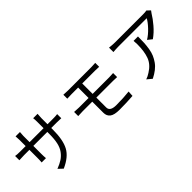

<svg xmlns="http://www.w3.org/2000/svg" viewBox="120 -1746 2761 2761"><g transform="rotate(-45 1500.0 -366.0)"><path d="M719.7 -571.3H830.1Q888.7 -571.3 920.9 -576.2V-492.2Q891.6 -495.1 830.1 -495.1H719.7V-460Q719.7 -252.9 659.7 -140.6Q599.6 -28.3 433.6 45.9L367.2 -16.6Q440.4 -44.9 487.3 -75.7Q534.2 -106.4 570.8 -155.8Q607.4 -205.1 623.5 -277.3Q639.6 -349.6 639.6 -453.1V-495.1H355.5V-333Q355.5 -281.2 359.4 -242.2H271.5Q275.4 -281.2 275.4 -333V-495.1H168Q114.3 -495.1 67.4 -491.2V-578.1Q97.7 -571.3 168 -571.3H275.4V-699.2Q275.4 -733.4 271.5 -772.5H360.4Q355.5 -723.6 355.5 -699.2V-571.3H639.6V-696.3Q639.6 -753.9 634.8 -778.3H724.6Q719.7 -729.5 719.7 -696.3Z M1826.2 -345.7H1487.3V-144.5Q1487.3 -65.4 1614.3 -65.4Q1756.8 -65.4 1877 -79.1L1872.1 4.9Q1742.2 14.6 1601.6 14.6Q1494.1 14.6 1449.2 -20Q1404.3 -54.7 1404.3 -120.1V-345.7H1210Q1171.9 -345.7 1115.2 -341.8V-425.8Q1183.6 -420.9 1210 -420.9H1404.3V-632.8H1271.5Q1221.7 -632.8 1180.7 -629.9V-710Q1235.4 -706.1 1271.5 -706.1H1747.1Q1784.2 -706.1 1829.1 -710V-629.9Q1755.9 -632.8 1747.1 -632.8H1487.3V-420.9H1824.2Q1860.4 -420.9 1907.2 -424.8V-342.8Q1883.8 -345.7 1826.2 -345.7Z M2442.4 -543.9H2532.2Q2532.2 -467.8 2529.3 -414.6Q2526.4 -361.3 2516.6 -301.8Q2506.8 -242.2 2487.8 -198.2Q2468.8 -154.3 2438.5 -110.4Q2408.2 -66.4 2361.8 -30.3Q2315.4 5.9 2252.9 37.1L2179.7 -23.4Q2222.7 -37.1 2268.6 -67.4Q2375 -132.8 2410.6 -229.5Q2446.3 -326.2 2446.3 -471.7Q2446.3 -508.8 2442.4 -543.9ZM2881.8 -722.7 2930.7 -675.8Q2928.7 -672.9 2918.5 -659.2Q2908.2 -645.5 2904.3 -639.6Q2866.2 -575.2 2799.3 -496.6Q2732.4 -418 2655.3 -364.3L2588.9 -417Q2653.3 -455.1 2716.8 -522.5Q2780.3 -589.8 2806.6 -640.6H2238.3Q2183.6 -640.6 2124 -634.8V-724.6Q2194.3 -716.8 2238.3 -716.8H2811.5Q2852.5 -716.8 2881.8 -722.7Z"/></g></svg>

Font: GenYoGothic TW TTF Regular
Style: Regular
Weight: 400
Version: Version 1.300